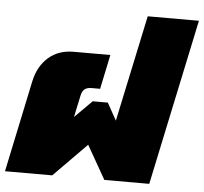

<svg xmlns="http://www.w3.org/2000/svg" viewBox="-70 -768 874 822"><g transform="rotate(5 366.5 -357.0)"><path d="M64 -394Q78 -459 121 -497Q164 -535 229 -535H387L356 -387H320Q300 -387 289.5 -378.5Q279 -370 275 -351L255 -257L329 -331H394L435 -257L532 -714H752L601 0H408L326 -144L184 0H-19Z"/></g></svg>

Font: Prompt Black
Style: Italic
Weight: 900
Italic angle: -12°
Designer: Katatrad Team
Foundry: CadsonDemak
Version: Version 1.001